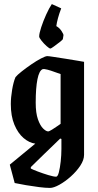

<svg xmlns="http://www.w3.org/2000/svg" viewBox="-20 -738 481 941"><path d="M225 183Q203 183 171.5 179Q140 175 107.5 169.5Q75 164 52 159L28 69L153 -34Q123 -38 95.5 -61.5Q68 -85 50.5 -127Q33 -169 33 -228Q33 -260 39.5 -298.5Q46 -337 56 -360Q65 -371 86.5 -388Q108 -405 133.5 -422.5Q159 -440 181 -451.5Q203 -463 212 -463Q218 -463 244 -459Q270 -455 302 -450Q334 -445 360 -440.5Q386 -436 392 -435V21Q392 46 373.5 74Q355 102 327 127Q299 152 271 167.5Q243 183 225 183ZM216 -94Q221 -94 235.5 -103Q250 -112 263.5 -121.5Q277 -131 277 -131V-375Q267 -378 248.5 -385Q230 -392 213 -396.5Q196 -401 189 -399Q172 -392 163.5 -349.5Q155 -307 155 -235Q155 -184 166 -153Q177 -122 191.5 -108Q206 -94 216 -94ZM255 128Q263 128 268.5 106.5Q274 85 277.5 53.5Q281 22 281 -8V-57L275 -59Q261 -45 240.5 -25.5Q220 -6 198.5 15Q177 36 159 53.5Q141 71 131 81V88Q140 93 165 102.5Q190 112 216.5 120Q243 128 255 128ZM234 -718 280 -697Q270 -671 264 -648.5Q258 -626 256 -610Q271 -602 281.5 -586Q292 -570 291 -565L288 -546Q287 -543 273 -532Q259 -521 244.5 -510.5Q230 -500 227 -500Q222 -500 208.5 -512Q195 -524 183.5 -538.5Q172 -553 172 -559Q172 -574 182 -604.5Q192 -635 206.5 -667Q221 -699 234 -718Z"/></svg>

Font: Grenze Gotisch SemiBold
Style: Regular
Weight: 600
Designer: Renata Polastri
Foundry: Omnibus-Type
Version: Version 1.001